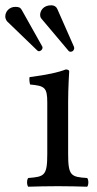

<svg xmlns="http://www.w3.org/2000/svg" viewBox="-77 -705 368 727"><path d="M181 -122V-321C181 -371 185 -435 185 -435C185 -439 180 -442 172 -442C144 -431 104 -422 35 -413C33 -407 35 -391 37 -385C92 -380 102 -374 102 -317V-122C102 -39 91 -36 30 -31C24 -25 24 -4 30 2C63 1 102 0 142 0C182 0 220 1 253 2C259 -4 259 -25 253 -31C192 -35 181 -39 181 -122ZM117 -685C86 -685 75 -663 75 -649C75 -644 76 -638 81 -633L183 -512C185 -510 187 -509 190 -509C201 -509 204 -519 204 -522C204 -523 204 -525 203 -528L140 -671C136 -680 128 -685 117 -685ZM-19 -679C-42 -679 -57 -661 -57 -643C-57 -637 -55 -630 -50 -624L64 -514C66 -512 68 -511 71 -511C74 -511 84 -515 84 -525C84 -526 84 -528 83 -529L5 -668C0 -677 -7 -679 -19 -679Z"/></svg>

Font: Libertinus Math
Style: Regular
Weight: 400
Designer: Philipp H. Poll, Khaled Hosny
Foundry: Caleb Maclennan
Version: Version 7.050;RELEASE